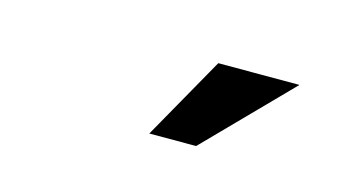

<svg xmlns="http://www.w3.org/2000/svg" viewBox="-34 -800 601 329"><g transform="rotate(15 266.0 -635.5)"><path d="M323 -709H467L323 -562H240Z"/></g></svg>

Font: Haskoy SemiBold
Style: Italic
Weight: 600
Designer: Ertekin Erdin
Foundry: Ertekin Erdin
Version: Version 2.000; ttfautohint (v1.8.4.7-5d5b)